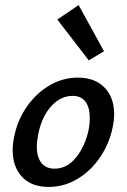

<svg xmlns="http://www.w3.org/2000/svg" viewBox="-20 -731 500 757"><path d="M206 -654 290 -711 390 -529 330 -493ZM30 -139Q30 -165 36 -192Q48 -255 84.5 -308.5Q121 -362 174 -393.5Q227 -425 287 -425Q354 -425 392 -386Q430 -347 430 -281Q430 -257 424 -228Q411 -165 375 -111.5Q339 -58 286 -26Q233 6 172 6Q104 6 67 -33.5Q30 -73 30 -139ZM330 -222Q334 -243 334 -266Q334 -307 317 -330Q300 -353 266 -353Q218 -353 180.5 -310.5Q143 -268 130 -198Q125 -171 125 -153Q125 -112 143 -89Q161 -66 195 -66Q245 -66 281 -111.5Q317 -157 330 -222Z"/></svg>

Font: Ysabeau Infant Semibold
Style: Italic
Weight: 600
Italic angle: -12°
Designer: Christian Thalmann (Catharsis Fonts)
Version: Version 0.003